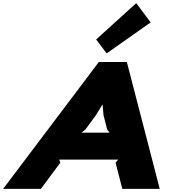

<svg xmlns="http://www.w3.org/2000/svg" viewBox="-74 -1206 1124 1226"><path d="M888 -1063 607 -865 540 -954 796 -1186ZM946 0H707L664 -167L681 -187H304L311 -167L187 0H-54L557 -810H736ZM625 -359 610 -380 587 -471 581 -537H579L539 -471L472 -380L447 -359Z"/></svg>

Font: TypoPRO Sinkin Sans
Style: 900 X Black Italic
Weight: 950
Italic angle: -112°
Designer: Keith Bates
Foundry: K-Type
Version: Sinkin Sans (version 1.0)  by Keith Bates   •   © 2014   www